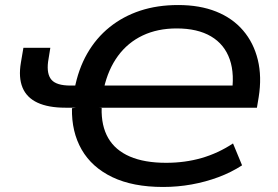

<svg xmlns="http://www.w3.org/2000/svg" viewBox="-20 -734 1104 763"><path d="M628 9Q508 9 426.5 -30Q345 -69 304.5 -139.5Q264 -210 266 -304L283 -306H240Q172 -306 129 -326Q86 -346 69.5 -386Q53 -426 63 -485L73 -544H180L171 -488Q165 -439 185 -416.5Q205 -394 260 -394H295L276 -379Q291 -459 326.5 -521Q362 -583 415.5 -626Q469 -669 537 -691.5Q605 -714 688 -714Q774 -714 839 -688Q904 -662 946 -613Q988 -564 1004.5 -496.5Q1021 -429 1008 -348L1001 -306H372L384 -305Q382 -234 410 -185.5Q438 -137 496 -112Q554 -87 640 -87Q715 -87 781 -106Q847 -125 906 -164L942 -77Q899 -49 848 -30Q797 -11 741.5 -1Q686 9 628 9ZM682 -621Q606 -621 547 -593Q488 -565 449 -512Q410 -459 393 -384L377 -394H931L899 -352Q914 -438 893 -498Q872 -558 818.5 -589.5Q765 -621 682 -621Z"/></svg>

Font: Nunito Sans 10pt SemiExpanded SemiBold
Style: Italic
Weight: 600
Width: 6
Italic angle: -9°
Designer: Vernon Adams
Foundry: Vernon Adams
Version: Version 3.101;gftools[0.9.27]